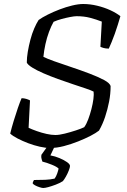

<svg xmlns="http://www.w3.org/2000/svg" viewBox="-20 -740 633 960"><path d="M230 0Q208 0 179 -6.5Q150 -13 121 -24Q92 -35 68 -47.5Q44 -60 31 -72Q38 -101 48.5 -135.5Q59 -170 69.5 -200.5Q80 -231 88 -249Q100 -249 111.5 -245.5Q123 -242 130 -238L123 -101Q140 -93 164 -84.5Q188 -76 212.5 -70.5Q237 -65 257 -65Q276 -65 304 -72Q332 -79 359.5 -88Q387 -97 401 -104Q412 -119 421 -143Q430 -167 437 -194Q444 -221 447 -244.5Q450 -268 448 -282Q437 -288 409 -297.5Q381 -307 344.5 -319Q308 -331 269.5 -345Q231 -359 197.5 -373.5Q164 -388 141.5 -402Q119 -416 114 -427Q114 -452 119 -481.5Q124 -511 132 -541.5Q140 -572 151 -597.5Q162 -623 173 -640Q191 -653 219 -667Q247 -681 278.5 -693Q310 -705 341 -712.5Q372 -720 396 -720Q430 -720 465.5 -711.5Q501 -703 531.5 -689Q562 -675 582 -659Q576 -639 569 -616Q562 -593 554 -571Q546 -549 538 -529.5Q530 -510 524 -497Q509 -497 498.5 -500Q488 -503 482 -506L489 -632Q461 -643 430.5 -651Q400 -659 363 -659Q352 -659 331 -655Q310 -651 288 -645Q266 -639 248 -631Q236 -610 225 -580.5Q214 -551 207 -518.5Q200 -486 197 -456Q214 -447 252 -433.5Q290 -420 336.5 -404.5Q383 -389 426.5 -372.5Q470 -356 500 -340Q530 -324 533 -309Q533 -271 525.5 -232Q518 -193 505.5 -155.5Q493 -118 475 -87Q460 -75 433 -61Q406 -47 371 -33Q336 -19 299.5 -9.5Q263 0 230 0ZM196 200Q190 200 177.5 196Q165 192 155 186.5Q145 181 143 176Q145 170 146 167.5Q147 165 150 160Q181 160 206 159Q231 158 253 153Q261 142 266 127.5Q271 113 273 103Q265 94 239 83.5Q213 73 192 68Q191 64 188 55Q185 46 187 34Q199 18 211 0.5Q223 -17 238 -37H267L232 37Q255 41 277.5 50.5Q300 60 315 70.5Q330 81 330 90Q330 97 324 112.5Q318 128 309.5 143Q301 158 294 166Q278 176 258 183.5Q238 191 221.5 195.5Q205 200 196 200Z"/></svg>

Font: Texturina 12pt ExtraLight
Style: Italic
Weight: 250
Italic angle: -11°
Designer: Guillermo Torres Carreño
Foundry: Omnibus-Type
Version: Version 1.002